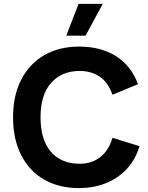

<svg xmlns="http://www.w3.org/2000/svg" viewBox="-20 -954 760 985"><path d="M383 -934H507L419 -771H320ZM696 -204Q673 -131 627 -83.5Q581 -36 519 -12.5Q457 11 386 11Q283 11 207 -32.5Q131 -76 89 -157.5Q47 -239 47 -352Q47 -465 89.5 -546.5Q132 -628 208 -671.5Q284 -715 386 -715Q497 -715 575 -666Q653 -617 688 -522L557 -468Q534 -533 490.5 -561.5Q447 -590 389 -590Q297 -590 242.5 -529Q188 -468 188 -352Q188 -237 241 -175.5Q294 -114 389 -114Q451 -114 494.5 -148Q538 -182 557 -247Z"/></svg>

Font: Prodigy Sans SemiBold
Style: Regular
Weight: 600
Designer: Wei Huang
Foundry: Wei Huang
Version: Version 1.003; ttfautohint (v1.8.3)